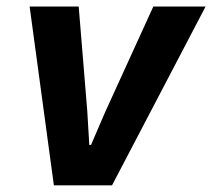

<svg xmlns="http://www.w3.org/2000/svg" viewBox="-20 -556 637 576"><path d="M141.6 0 68.9 -536.3H216.1L241.7 -224.3L247.9 -121.1H253L295.7 -220.3L439.9 -536.3H596.7L316.1 0Z"/></svg>

Font: Mona Sans
Style: Italic
Weight: 200
Italic angle: -11.6951°
Designer: Deni Anggara
Foundry: GitHub
Version: Version 2.000